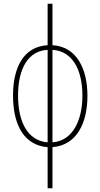

<svg xmlns="http://www.w3.org/2000/svg" viewBox="-20 -780 540 1032"><path d="M236 232H262V11C395 0 450 -122 450 -265C450 -413 390 -530 262 -537V-760H236V-537C106 -530 50 -416 50 -267C50 -99 116 2 236 11ZM236 -15C127 -23 77 -128 77 -266C77 -414 133 -507 236 -512ZM262 -15V-512C365 -506 423 -412 423 -265C423 -139 374 -23 262 -15Z"/></svg>

Font: Noto Sans Condensed Thin
Style: Regular
Weight: 100
Width: 3
Designer: Monotype Design Team
Foundry: Monotype Imaging Inc.
Version: Version 2.013